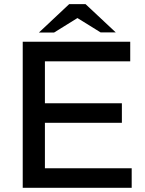

<svg xmlns="http://www.w3.org/2000/svg" viewBox="-20 -900 695 920"><path d="M88.9 0V-700H604V-606.2H195.2V-405.2H564V-311.5H195.2V-93.8H611V0ZM166.4 -744 311.6 -880.3H389.8L367.3 -823.6L239 -744ZM462.1 -744.7 334.8 -823.6 311.6 -880.3H389.8L534.7 -744.7Z"/></svg>

Font: REM Medium
Style: Regular
Weight: 500
Designer: Octavio Pardo
Foundry: Ashler Design
Version: Version 1.005;gftools[0.9.28]